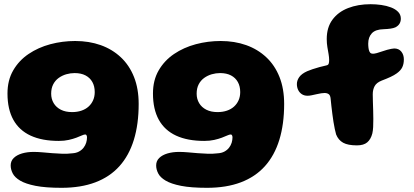

<svg xmlns="http://www.w3.org/2000/svg" viewBox="-20 -660 1960 908"><path d="M271.1 228.2Q195.6 228.2 148.3 218.9Q101 209.5 75.3 194.2Q49.6 178.9 40.1 160Q30.5 141.1 30.5 122.5Q30.5 101.1 45.1 87Q59.6 72.9 84.2 65.6Q108.9 58.4 139.1 58.4Q158.2 58.4 180.8 60.4Q203.4 62.4 227.1 64.4Q250.9 66.4 274.7 67.1Q298.5 67.8 320.9 65.1Q340 64 353.3 56.8Q366.6 49.6 375.1 38.7Q383.6 27.8 387.6 14.9Q391.5 2.1 391.5 -10.8Q391.5 -14.2 390.6 -17.2Q389.6 -20.1 387.8 -22.1Q386 -24 382.8 -24Q377 -24 366.7 -19.3Q356.4 -14.6 341 -8.8Q325.6 -3 304.9 1.7Q284.2 6.4 258.1 6.4Q178.9 6.4 124.8 -18.6Q70.8 -43.6 43.1 -93.5Q15.4 -143.4 15.4 -217.8Q15.4 -280.5 42.4 -327.1Q69.4 -373.8 115.1 -404.7Q160.9 -435.6 218 -450.9Q275.1 -466.1 335.6 -466.1Q401.4 -466.1 456.2 -446.6Q511.1 -427 551.4 -389.1Q591.8 -351.2 613.8 -295.8Q635.8 -240.4 635.8 -168.5Q635.8 -72.8 613 1.3Q590.2 75.4 544.8 125.9Q499.4 176.4 430.9 202.3Q362.4 228.2 271.1 228.2ZM320.8 -129.9Q345 -129.9 364.8 -136.6Q384.6 -143.2 398.6 -155.8Q412.6 -168.4 420.3 -185.8Q428 -203.2 428 -224.6Q428 -252 416.8 -272.1Q405.6 -292.2 384.5 -303.3Q363.4 -314.4 332.9 -314.4Q313 -314.4 293.4 -308.8Q273.8 -303.1 257.5 -291.4Q241.2 -279.6 231.6 -261.1Q222 -242.6 222 -216.9Q222 -192 233.8 -172.2Q245.6 -152.4 267.8 -141.1Q289.9 -129.9 320.8 -129.9Z M959.1 228.2Q883.6 228.2 836.3 218.9Q789 209.5 763.3 194.2Q737.6 178.9 728.1 160Q718.5 141.1 718.5 122.5Q718.5 101.1 733.1 87Q747.6 72.9 772.2 65.6Q796.9 58.4 827.1 58.4Q846.2 58.4 868.8 60.4Q891.4 62.4 915.1 64.4Q938.9 66.4 962.7 67.1Q986.5 67.8 1008.9 65.1Q1028 64 1041.3 56.8Q1054.6 49.6 1063.1 38.7Q1071.6 27.8 1075.6 14.9Q1079.5 2.1 1079.5 -10.8Q1079.5 -14.2 1078.6 -17.2Q1077.6 -20.1 1075.8 -22.1Q1074 -24 1070.8 -24Q1065 -24 1054.7 -19.3Q1044.4 -14.6 1029 -8.8Q1013.6 -3 992.9 1.7Q972.2 6.4 946.1 6.4Q866.9 6.4 812.8 -18.6Q758.8 -43.6 731.1 -93.5Q703.4 -143.4 703.4 -217.8Q703.4 -280.5 730.4 -327.1Q757.4 -373.8 803.1 -404.7Q848.9 -435.6 906 -450.9Q963.1 -466.1 1023.6 -466.1Q1089.4 -466.1 1144.2 -446.6Q1199.1 -427 1239.4 -389.1Q1279.8 -351.2 1301.8 -295.8Q1323.8 -240.4 1323.8 -168.5Q1323.8 -72.8 1301 1.3Q1278.2 75.4 1232.8 125.9Q1187.4 176.4 1118.9 202.3Q1050.4 228.2 959.1 228.2ZM1008.8 -129.9Q1033 -129.9 1052.8 -136.6Q1072.6 -143.2 1086.6 -155.8Q1100.6 -168.4 1108.3 -185.8Q1116 -203.2 1116 -224.6Q1116 -252 1104.8 -272.1Q1093.6 -292.2 1072.5 -303.3Q1051.4 -314.4 1020.9 -314.4Q1001 -314.4 981.4 -308.8Q961.8 -303.1 945.5 -291.4Q929.2 -279.6 919.6 -261.1Q910 -242.6 910 -216.9Q910 -192 921.8 -172.2Q933.6 -152.4 955.8 -141.1Q977.9 -129.9 1008.8 -129.9Z M1668 27.5Q1625.2 27.5 1602.8 15Q1580.2 2.5 1569.5 -24.2Q1566.4 -35 1563.2 -50.2Q1560 -65.4 1557.1 -83.4Q1554.2 -101.4 1551.8 -120.6Q1549.4 -139.9 1547.2 -158.5Q1545 -177.1 1543.6 -193.2Q1542.2 -209.2 1534.4 -214.8Q1526.6 -220.2 1514.9 -220.2Q1508 -220.2 1498.9 -218.8Q1489.8 -217.2 1477.1 -214.5Q1463.6 -211.4 1453.2 -209.3Q1442.8 -207.2 1434.4 -207.2Q1418.4 -207.2 1407.1 -214.8Q1395.8 -222.4 1389.9 -234.9Q1384 -247.5 1384 -262.6Q1384 -279.6 1395.2 -295.5Q1406.5 -311.4 1432.5 -323.1Q1442.4 -327.6 1457.9 -332.7Q1473.4 -337.8 1490.9 -342.7Q1508.5 -347.6 1524 -350.8Q1532.1 -352.4 1534.4 -358.8Q1536.6 -365.2 1536.6 -376.2Q1536.6 -388.9 1533.9 -404.2Q1531.1 -419.6 1528.2 -437.5Q1525.2 -455.4 1525.2 -475.4Q1525.2 -530.4 1552.2 -566.9Q1579.2 -603.5 1626.1 -621.8Q1673 -640.1 1732.5 -640.1Q1757.5 -640.1 1782.8 -636.6Q1808.1 -633 1829.1 -625Q1850 -617 1862.8 -603.9Q1875.6 -590.8 1875.6 -571.6Q1875.6 -558.8 1869.6 -548.3Q1863.5 -537.9 1850.1 -530.8Q1840.6 -526.6 1826.8 -524.6Q1812.9 -522.6 1794.5 -521.9Q1755.8 -521.1 1738.6 -502.7Q1721.4 -484.2 1721.4 -453.9Q1721.4 -449.6 1721.6 -444.9Q1721.9 -440.1 1722.4 -435.3Q1723 -430.5 1723.8 -426.4Q1726.1 -415.8 1730.6 -410.8Q1735.1 -405.9 1743.8 -405.9Q1750.2 -405.9 1762.2 -409Q1774.2 -412.1 1790.2 -417.9Q1800.4 -421.6 1810.7 -424.4Q1821 -427.1 1829.9 -428.9Q1838.9 -430.8 1844.2 -430.8Q1865.8 -430.8 1877.8 -416Q1889.9 -401.2 1889.9 -379.1Q1889.9 -357.5 1882.4 -341.9Q1875 -326.4 1856.2 -313Q1844.1 -304.2 1826.6 -296.1Q1809 -287.9 1784.4 -278.6Q1760.8 -269.1 1751.8 -252.8Q1742.8 -236.5 1742.8 -214.1Q1742.8 -198.1 1743.5 -178.5Q1744.2 -158.9 1744.8 -138Q1745.4 -117.1 1745.5 -96.9Q1745.6 -76.8 1744.7 -59.2Q1743.8 -41.8 1740.8 -28.9Q1733.6 -1.1 1716.7 13.2Q1699.8 27.5 1668 27.5Z"/></svg>

Font: Gluten Thin
Style: Regular
Weight: 100
Designer: Tyler Finck
Foundry: Etcetera Type Company
Version: Version 1.300